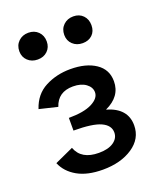

<svg xmlns="http://www.w3.org/2000/svg" viewBox="-121 -700 652 783"><g transform="rotate(-20 205.0 -308.5)"><path d="M372 -121Q372 -63 320.5 -28.5Q269 6 191 6Q124 6 81 -18.5Q38 -43 21 -84L102 -121Q123 -64 199 -64Q240 -64 263 -80Q286 -96 286 -121Q286 -152 250.5 -168.5Q215 -185 132 -185V-240Q198 -240 233 -258Q268 -276 268 -302Q268 -324 247 -339.5Q226 -355 191 -355Q126 -355 107 -297L28 -316Q47 -374 96 -399.5Q145 -425 205 -425Q273 -425 314.5 -397Q356 -369 356 -318Q356 -252 286 -220Q372 -195 372 -121ZM35 -564Q35 -590 52 -606.5Q69 -623 95 -623Q121 -623 137.5 -606.5Q154 -590 154 -564Q154 -539 137.5 -523Q121 -507 95 -507Q69 -507 52 -523Q35 -539 35 -564ZM230 -564Q230 -590 247 -606.5Q264 -623 290 -623Q316 -623 332 -606.5Q348 -590 348 -564Q348 -538 332 -522.5Q316 -507 290 -507Q264 -507 247 -523Q230 -539 230 -564Z"/></g></svg>

Font: Ysabeau Semibold
Style: Regular
Weight: 600
Designer: Christian Thalmann (Catharsis Fonts)
Version: Version 0.003